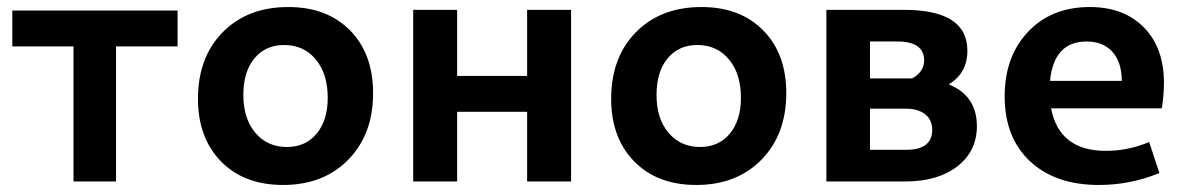

<svg xmlns="http://www.w3.org/2000/svg" viewBox="-20 -516 3372 546"><path d="M189 0V-384H15V-486H485V-384H310V0Z M785 10Q674 10 608.5 -57Q543 -124 543 -235Q543 -353 613.5 -424.5Q684 -496 800 -496Q910 -496 975.5 -429.5Q1041 -363 1041 -251Q1041 -134 970.5 -62Q900 10 785 10ZM796 -98Q849 -98 880.5 -136Q912 -174 912 -238Q912 -306 878 -347Q844 -388 788 -388Q735 -388 703.5 -350Q672 -312 672 -246Q672 -179 706 -138.5Q740 -98 796 -98Z M1155 0V-488H1280V-300H1479V-488H1604V0H1479V-198H1280V0Z M1960 10Q1849 10 1783.5 -57Q1718 -124 1718 -235Q1718 -353 1788.5 -424.5Q1859 -496 1975 -496Q2085 -496 2150.5 -429.5Q2216 -363 2216 -251Q2216 -134 2145.5 -62Q2075 10 1960 10ZM1971 -98Q2024 -98 2055.5 -136Q2087 -174 2087 -238Q2087 -306 2053 -347Q2019 -388 1963 -388Q1910 -388 1878.5 -350Q1847 -312 1847 -246Q1847 -179 1881 -138.5Q1915 -98 1971 -98Z M2330 0V-488H2551Q2731 -488 2731 -372Q2731 -308 2678 -276Q2758 -244 2758 -157Q2758 -86 2702.5 -43Q2647 0 2555 0ZM2454 -398V-293H2574Q2608 -312 2608 -344Q2608 -398 2532 -398ZM2454 -90H2557Q2631 -90 2631 -147Q2631 -175 2611 -191Q2591 -207 2555 -207H2454Z M3105 10Q2981 10 2909 -57.5Q2837 -125 2837 -242Q2837 -355 2903.5 -425.5Q2970 -496 3079 -496Q3176 -496 3233 -438Q3290 -380 3290 -280Q3290 -248 3284 -208H2969Q2992 -87 3125 -87Q3187 -87 3248 -112L3277 -24Q3195 10 3105 10ZM3070 -398Q2977 -398 2966 -286H3170Q3170 -339 3143.5 -368.5Q3117 -398 3070 -398Z"/></svg>

Font: Cantarell
Style: Bold
Weight: 700
Designer: Dave Crossland, Nikolaus Waxweiler, Florian Fecher, Jacques Le Bailly, Eben Sorkin, Alexei Vanyashin, Alexios Zavras, Em
Version: Version 0.303